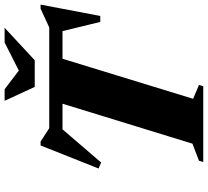

<svg xmlns="http://www.w3.org/2000/svg" viewBox="-55 -869 924 854"><g transform="rotate(-90 407.0 -442.0)"><path d="M725.5 -626H195L272 -641.5L111 -454L84.5 -465.5L187 -723.5H204.5L286 -670.5L226 -685H750.5L680.5 -670.5L795.5 -723.5H813.5L763 -458H736.5L691.5 -643ZM379 -646.5H579L394.5 -45L456 -19L450.5 0H113.5L119 -19L195 -48ZM710.5 -883.5 566 -749.5H447.5L385.5 -883.5H437L535.5 -808.5H497L645 -883.5Z"/></g></svg>

Font: Newsreader 36pt ExtraBold
Style: Italic
Weight: 800
Italic angle: -17°
Designer: Hugues Gentile
Foundry: Production Type
Version: Version 1.003